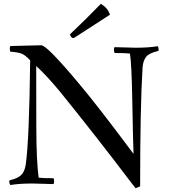

<svg xmlns="http://www.w3.org/2000/svg" viewBox="-20 -973 900 1018"><path d="M563 -895 371 -771Q363 -771 358 -776Q353 -781 351 -791Q441 -876 515 -953Q553 -929 563 -895ZM264 3 151 0Q82 0 35 8Q29 0 29 -9L31 -17Q83 -29 100 -54Q113 -74 117 -104Q135 -234 140 -653Q115 -680 96 -688Q77 -696 35 -699Q32 -705 32 -714.5Q32 -724 35 -729L199 -733Q229 -733 401 -527Q499 -411 688 -157Q685 -235 681.5 -435.5Q678 -636 669 -689Q647 -692 588 -692Q584 -700 584 -708.5Q584 -717 587 -723L700 -720Q769 -720 816 -728Q821 -722 821 -711L820 -703Q771 -692 755 -672Q739 -652 736 -616Q723 -408 723 15L699 25L677 -3Q486 -255 303 -481Q231 -569 172 -623Q172 -488 172.5 -302Q173 -116 185 -31Q208 -28 264 -28Q267 -20 267 -12Q267 -4 264 3Z"/></svg>

Font: Rosarivo
Style: Regular
Weight: 400
Designer: Pablo Ugerman
Foundry: Pablo Ugerman
Version: Version 1.003